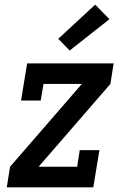

<svg xmlns="http://www.w3.org/2000/svg" viewBox="-20 -801 540 821"><path d="M9 0 23 -88 330 -442H166L154 -371H70L96 -530H466L452 -442L145 -88H310L321 -159H405L379 0ZM278 -585 229 -635 387 -781 448 -719Z"/></svg>

Font: Iosevka Slab Semibold Oblique
Style: Regular
Weight: 600
Italic angle: -9°
Monospace: yes
Designer: Belleve Invis
Foundry: Belleve Invis
Version: Version 11.1.1; ttfautohint (v1.8.3)